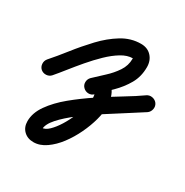

<svg xmlns="http://www.w3.org/2000/svg" viewBox="-165 -416 830 863"><g transform="rotate(30 250.5 15.5)"><path d="M48 25Q38 36 22.5 37Q7 38 -5 28Q-16 18 -17 2.5Q-18 -13 -8 -25Q23 -60 59.5 -106.5Q96 -153 137 -196.5Q178 -240 224.5 -268.5Q271 -297 323 -297Q357 -297 377.5 -275Q398 -253 398 -219Q398 -170 376 -131.5Q354 -93 320.5 -60Q287 -27 255 4Q255 4 255 4Q255 4 255 4Q244 15 228.5 14.5Q213 14 202 3Q191 -8 191.5 -23.5Q192 -39 203 -50Q227 -73 255 -98.5Q283 -124 303 -154Q323 -184 323 -219Q323 -222 323 -222Q295 -222 264.5 -203.5Q234 -185 203.5 -155.5Q173 -126 144.5 -92.5Q116 -59 91.5 -28Q67 3 48 25Q48 25 48 25Q48 25 48 25ZM255 4Q244 15 228.5 14.5Q213 14 202 3Q191 -8 191.5 -23.5Q192 -39 203 -50Q215 -62 230 -70.5Q245 -79 262 -79Q289 -79 304 -61.5Q319 -44 325.5 -19.5Q332 5 332 27Q332 55 321.5 94Q311 133 291.5 174Q272 215 246 249.5Q220 284 188.5 306Q157 328 124 328Q93 328 73.5 309Q54 290 54 259Q54 216 84 173.5Q114 131 162 91.5Q210 52 265 15.5Q320 -21 371.5 -52Q423 -83 458 -108Q458 -108 458 -108Q458 -108 458 -108Q471 -117 486.5 -114Q502 -111 511 -99Q520 -86 517 -70.5Q514 -55 502 -46Q475 -28 429.5 0.5Q384 29 332.5 62.5Q281 96 234.5 131Q188 166 158.5 199Q129 232 129 259Q129 261 125.5 257Q122 253 124 253Q142 253 161 234.5Q180 216 197.5 188Q215 160 228 128.5Q241 97 249 69.5Q257 42 257 27Q257 18 255.5 8.5Q254 -1 250 -9Q249 -11 251 -9Q253 -7 253 -7Q256 -5 259 -4Q260 -4 262 -4Q263 -4 255 4Q255 4 255 4Q255 4 255 4Z"/></g></svg>

Font: FRB American Cursive Guidelines Extrabold
Style: Bold Italic
Weight: 800
Italic angle: -25°
Version: Version 2.0;Modular Font Editor K font №1